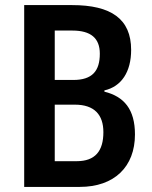

<svg xmlns="http://www.w3.org/2000/svg" viewBox="-20 -734 595 754"><path d="M263 -714H75V0H293C429 0 510 -79 510 -206C510 -305 467 -355 390 -374V-379C457 -394 495 -452 495 -538C495 -660 416 -714 263 -714ZM268 -420H195V-614H264C337 -614 372 -584 372 -523C372 -455 342 -420 268 -420ZM195 -323H274C351 -323 386 -283 386 -215C386 -141 354 -101 281 -101H195Z"/></svg>

Font: Noto Sans Armenian Condensed SemiBold
Style: Regular
Weight: 600
Width: 3
Designer: Monotype Design Team
Foundry: Monotype Imaging Inc.
Version: Version 2.008